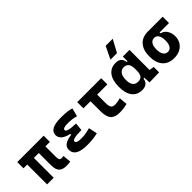

<svg xmlns="http://www.w3.org/2000/svg" viewBox="116 -1741 2698 2698"><g transform="rotate(-45 1465.0 -392.5)"><path d="M477.5 9.8Q399.3 9.8 364.4 -28.6Q329.6 -66.9 329.6 -151.4V-517.6H461.4V-189Q461.4 -150.4 469.9 -133.1Q478.4 -115.7 506.8 -115.7Q515.1 -115.7 524.3 -116.7Q533.4 -117.7 545.4 -119.6L557.1 3.9Q536.6 7.3 520 8.5Q503.4 9.8 477.5 9.8ZM100.1 0V-517.6H231.9V0ZM25.9 -394.5V-517.6H550.3V-394.5Z M891.6 9.8Q658.7 9.8 658.7 -128.4Q658.7 -241.2 859.9 -255.9L993.2 -316.4L981.4 -198.2H965.8Q798.8 -198.2 798.8 -153.8Q798.8 -115.2 895.5 -115.2Q959 -115.2 1000.7 -124.5Q1042.5 -133.8 1075.2 -142.1L1102.1 -13.7Q1061.5 -2.9 1008.5 3.4Q955.6 9.8 891.6 9.8ZM832.5 -210.4V-270.5Q673.3 -305.7 673.3 -405.3Q673.3 -527.3 899.4 -527.3Q1043.9 -527.3 1106.9 -502.9L1075.2 -379.9Q1004.4 -402.3 910.2 -402.3Q813.5 -402.3 813.5 -364.7Q813.5 -321.3 993.2 -316.4L981.4 -198.2Z M1535.2 9.8Q1440.9 9.8 1399.4 -39.1Q1357.9 -87.9 1357.9 -195.3V-517.6H1489.7V-232.9Q1489.7 -171.4 1505.4 -143.6Q1521.1 -115.7 1574.2 -115.7Q1594.2 -115.7 1621.3 -120.4Q1648.4 -125 1678.2 -134.3L1689.9 -10.7Q1652.3 0 1613.5 4.9Q1574.7 9.8 1535.2 9.8ZM1217.3 -394.5V-517.6H1692.9V-394.5Z M1986.3 9.8Q1889.2 9.8 1835.4 -58.3Q1781.7 -126.5 1781.7 -253.9Q1781.7 -384.3 1835.7 -455.8Q1889.6 -527.3 1988.3 -527.3Q2042.5 -527.3 2072.3 -501.7Q2102.1 -476.1 2107.4 -423.8H2153.3L2123 -274.9Q2123 -338.9 2098.9 -370.8Q2074.7 -402.8 2025.9 -402.8Q1975.6 -402.8 1948.2 -364Q1920.9 -325.2 1920.9 -253.9Q1920.9 -114.7 2026.9 -114.7Q2080.6 -114.7 2101.8 -146.7Q2123 -178.7 2123 -242.7V-267.1L2158.2 -93.8H2109.4Q2106.4 -59.6 2090.3 -36.4Q2074.2 -13.2 2047.9 -1.7Q2021.5 9.8 1986.3 9.8ZM2131.8 4.9 2123 -151.9V-254.4H2255.4V-118.2L2326.7 -107.4V0ZM2123 -211.4V-517.6H2255.4V-212.4ZM1968.8 -609.4 2059.6 -794.9H2199.7L2099.1 -609.4Z M2619.6 9.8Q2509.3 9.8 2448.2 -59.1Q2387.2 -127.9 2387.2 -253.9Q2387.2 -379.4 2448.2 -448.5Q2509.3 -517.6 2619.6 -517.6L2729 -486.8V-372.6Q2762.7 -366.7 2789.6 -342.8Q2816.4 -318.8 2831.8 -282Q2847.2 -245.1 2847.2 -201.2Q2847.2 -137.7 2818.8 -90.3Q2790.5 -43 2739.5 -16.6Q2688.5 9.8 2619.6 9.8ZM2619.6 -115.7Q2661.6 -115.7 2684.3 -151.6Q2707 -187.5 2707 -253.9Q2707 -320.3 2684.3 -356.2Q2661.6 -392.1 2619.6 -392.1Q2575.2 -392.1 2551.3 -356.2Q2527.3 -320.3 2527.3 -253.9Q2527.3 -187.5 2551.3 -151.6Q2575.2 -115.7 2619.6 -115.7ZM2619.6 -392.1V-517.6H2915V-392.1Z"/></g></svg>

Font: Cascadia Mono PL
Style: Regular
Weight: 400
Monospace: yes
Designer: Aaron Bell
Foundry: Saja Typeworks
Version: Version 2102.003